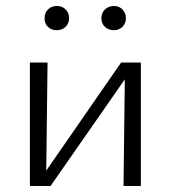

<svg xmlns="http://www.w3.org/2000/svg" viewBox="-20 -622 572 642"><path d="M393 0 398 -413H451V0ZM80 0V-413H139L134 0ZM117 0V-26L385 -413H417V-385L149 0ZM170 -521Q152 -521 140.5 -532Q129 -543 129 -561Q129 -579 140.5 -590.5Q152 -602 170 -602Q188 -602 199.5 -590.5Q211 -579 211 -561Q211 -544 199.5 -532.5Q188 -521 170 -521ZM361 -521Q343 -521 331 -532Q319 -543 319 -561Q319 -579 331 -590.5Q343 -602 361 -602Q378 -602 389.5 -590.5Q401 -579 401 -561Q401 -544 389.5 -532.5Q378 -521 361 -521Z"/></svg>

Font: Ysabeau Office Light
Style: Regular
Weight: 300
Designer: Christian Thalmann (Catharsis Fonts)
Version: Version 2.001;gftools[0.9.30]; featfreeze: tnum,lnum,ss02